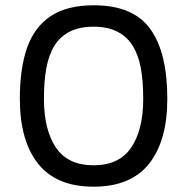

<svg xmlns="http://www.w3.org/2000/svg" viewBox="-20 -688 700 718"><path d="M605.7 -318.5Q605.7 -492.2 541.4 -580.4Q477 -668.7 330 -668.2Q230.7 -668.2 169.8 -627.8Q108.9 -587.3 81.6 -510.1Q54.2 -432.9 54.2 -318.5Q54.2 -162.2 122.2 -76.1Q190.3 10.1 330 10.1Q469.7 10.1 537.7 -76.1Q605.7 -162.2 605.7 -318.5ZM144.3 -318.5Q144.3 -384.7 153.5 -434.3Q162.7 -483.9 184.3 -518.2Q205.9 -552.4 242 -570.3Q278 -588.2 330 -588.2Q381.4 -588.2 417.5 -570.3Q453.6 -552.4 475.4 -518.2Q497.2 -483.9 506.4 -434.3Q515.6 -384.7 515.6 -318.5Q515.6 -203.1 470.8 -136.5Q426 -69.9 330 -69.9Q233.5 -69.9 188.9 -136.5Q144.3 -203.1 144.3 -318.5Z"/></svg>

Font: Arad
Style: Regular
Weight: 400
Designer: Mohammad Darvishi
Version: Version 1.010;September 21, 2024;FontCreator 15.0.0.2992 64-